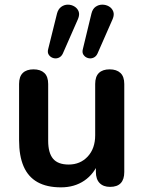

<svg xmlns="http://www.w3.org/2000/svg" viewBox="-20 -795 619 825"><path d="M242 10Q181 10 141 -12.5Q101 -35 81.5 -80Q62 -125 62 -192V-434Q62 -466 78 -481.5Q94 -497 124 -497Q154 -497 170.5 -481.5Q187 -466 187 -434V-190Q187 -138 208 -113Q229 -88 275 -88Q325 -88 357 -122.5Q389 -157 389 -214V-434Q389 -466 405 -481.5Q421 -497 451 -497Q481 -497 497.5 -481.5Q514 -466 514 -434V-56Q514 8 453 8Q424 8 408 -8.5Q392 -25 392 -56V-132L406 -102Q385 -48 342.5 -19Q300 10 242 10ZM399 -565Q393 -552 381.5 -547Q370 -542 358 -545.5Q346 -549 339 -559Q332 -569 336 -584L373 -737Q378 -757 391 -766Q404 -775 419.5 -775Q435 -775 448 -767.5Q461 -760 466.5 -746Q472 -732 464 -713ZM250 -565Q244 -552 232.5 -547Q221 -542 209 -545.5Q197 -549 190 -559Q183 -569 187 -584L225 -737Q230 -756 243 -765.5Q256 -775 271.5 -775Q287 -775 300 -767Q313 -759 318 -745.5Q323 -732 315 -713Z"/></svg>

Font: Nunito
Style: Bold
Weight: 700
Designer: Vernon Adams
Foundry: Vernon Adams
Version: Version 3.602